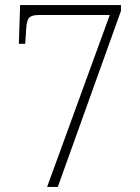

<svg xmlns="http://www.w3.org/2000/svg" viewBox="-20 -734 551 754"><path d="M165 0 411 -675H132Q106 -675 95.5 -665.5Q85 -656 83 -622L79 -562H54L59 -714H455V-691L207 0Z"/></svg>

Font: Noto Serif Armenian SemiCondensed ExtraLight
Style: Regular
Weight: 200
Width: 4
Designer: Monotype Design Team
Foundry: Monotype Imaging Inc.
Version: Version 2.008; ttfautohint (v1.8.4.7-5d5b)